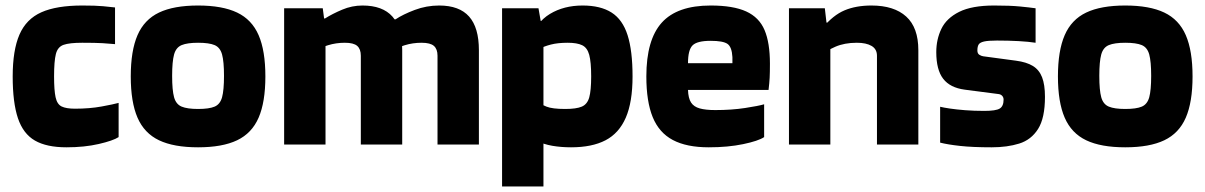

<svg xmlns="http://www.w3.org/2000/svg" viewBox="-20 -524 4368 696"><path d="M410 -27Q390 -14 338 -2Q286 10 221 10Q149 10 106.5 -14.5Q64 -39 45 -95.5Q26 -152 26 -247Q26 -342 50.5 -398.5Q75 -455 130 -479.5Q185 -504 278 -504Q327 -504 353.5 -501.5Q380 -499 397 -497V-364Q377 -366 351.5 -367.5Q326 -369 278 -369Q232 -369 210.5 -361.5Q189 -354 182.5 -328Q176 -302 176 -247Q176 -197 181.5 -171.5Q187 -146 203.5 -138Q220 -130 252 -130Q305 -130 348.5 -138Q392 -146 410 -151Z M698 10Q610 10 556.5 -15.5Q503 -41 478.5 -97.5Q454 -154 454 -247Q454 -340 478.5 -396.5Q503 -453 556.5 -478.5Q610 -504 698 -504Q786 -504 839.5 -478.5Q893 -453 917.5 -396.5Q942 -340 942 -247Q942 -154 917.5 -97.5Q893 -41 839.5 -15.5Q786 10 698 10ZM698 -129Q738 -129 758 -137.5Q778 -146 785 -171.5Q792 -197 792 -249Q792 -301 785 -326.5Q778 -352 758 -360.5Q738 -369 698 -369Q659 -369 638.5 -360.5Q618 -352 611 -326.5Q604 -301 604 -249Q604 -197 611 -171.5Q618 -146 638.5 -137.5Q659 -129 698 -129Z M1010 0V-494H1150L1160 -418V0ZM1132 -346V-457H1158Q1185 -474 1220.5 -489Q1256 -504 1294 -504Q1367 -504 1402.5 -464Q1438 -424 1438 -342V0H1288V-322Q1288 -346 1275 -357.5Q1262 -369 1230 -369Q1198 -369 1169 -360Q1140 -351 1132 -346ZM1410 -346V-454H1414Q1441 -472 1483.5 -488Q1526 -504 1572 -504Q1645 -504 1680.5 -464Q1716 -424 1716 -342V0H1566V-322Q1566 -346 1553 -357.5Q1540 -369 1508 -369Q1476 -369 1447 -360Q1418 -351 1410 -346Z M1800 152V-494H1932L1940 -448H1950V152ZM1916 -333 1896 -372Q1923 -443 1973.5 -473.5Q2024 -504 2092 -504Q2157 -504 2197 -478.5Q2237 -453 2255 -396.5Q2273 -340 2273 -247Q2273 -154 2248.5 -97.5Q2224 -41 2175 -15.5Q2126 10 2050 10Q2014 10 1982 4.5Q1950 -1 1927 -13.5Q1904 -26 1895 -46L1926 -155Q1940 -146 1961 -137.5Q1982 -129 2029 -129Q2069 -129 2089 -137.5Q2109 -146 2116 -171Q2123 -196 2123 -247Q2123 -299 2116 -325Q2109 -351 2090.5 -360Q2072 -369 2038 -369Q2002 -369 1977 -362.5Q1952 -356 1937 -347.5Q1922 -339 1916 -333Z M2556 -376Q2507 -376 2490.5 -359.5Q2474 -343 2474 -295H2635Q2635 -299 2635 -305.5Q2635 -312 2635 -317Q2633 -354 2617 -365Q2601 -376 2556 -376ZM2750 -27Q2729 -13 2674 -1.5Q2619 10 2549 10Q2469 10 2419 -16.5Q2369 -43 2346 -99.5Q2323 -156 2323 -247Q2323 -380 2379 -442Q2435 -504 2556 -504Q2638 -504 2685 -482.5Q2732 -461 2751.5 -415Q2771 -369 2771 -293Q2771 -261 2770 -242Q2769 -223 2766 -198H2474Q2475 -168 2485 -152.5Q2495 -137 2516.5 -131Q2538 -125 2573 -125Q2632 -125 2681 -132.5Q2730 -140 2750 -146Z M2840 0V-494H2970L2976 -442H2990V0ZM2962 -326V-423Q3000 -469 3041.5 -486.5Q3083 -504 3139 -504Q3221 -504 3265 -464Q3309 -424 3309 -342V0H3159V-322Q3159 -346 3139.5 -357.5Q3120 -369 3086 -369Q3041 -369 3008 -354.5Q2975 -340 2962 -326Z M3523 -341Q3523 -330 3530 -325.5Q3537 -321 3544 -320L3663 -304Q3701 -299 3724 -285Q3747 -271 3757.5 -244Q3768 -217 3768 -173Q3768 -96 3743 -56.5Q3718 -17 3674.5 -3.5Q3631 10 3575 10Q3506 10 3460.5 5Q3415 0 3388 -7V-137Q3400 -134 3423.5 -130.5Q3447 -127 3479 -124.5Q3511 -122 3548 -122Q3590 -122 3604 -130.5Q3618 -139 3618 -163Q3618 -171 3613 -176.5Q3608 -182 3600 -183L3477 -199Q3424 -206 3399 -238.5Q3374 -271 3374 -335Q3374 -381 3392.5 -419.5Q3411 -458 3457 -481Q3503 -504 3584 -504Q3642 -504 3677.5 -500.5Q3713 -497 3734 -494V-369Q3709 -373 3672 -375Q3635 -377 3594 -377Q3562 -377 3547 -373.5Q3532 -370 3527.5 -362.5Q3523 -355 3523 -341Z M4059 10Q3971 10 3917.5 -15.5Q3864 -41 3839.5 -97.5Q3815 -154 3815 -247Q3815 -340 3839.5 -396.5Q3864 -453 3917.5 -478.5Q3971 -504 4059 -504Q4147 -504 4200.5 -478.5Q4254 -453 4278.5 -396.5Q4303 -340 4303 -247Q4303 -154 4278.5 -97.5Q4254 -41 4200.5 -15.5Q4147 10 4059 10ZM4059 -129Q4099 -129 4119 -137.5Q4139 -146 4146 -171.5Q4153 -197 4153 -249Q4153 -301 4146 -326.5Q4139 -352 4119 -360.5Q4099 -369 4059 -369Q4020 -369 3999.5 -360.5Q3979 -352 3972 -326.5Q3965 -301 3965 -249Q3965 -197 3972 -171.5Q3979 -146 3999.5 -137.5Q4020 -129 4059 -129Z"/></svg>

Font: Blinker
Style: Regular
Weight: 400
Designer: Juergen Huber
Foundry: supertype
Version: 1.017